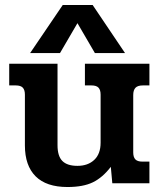

<svg xmlns="http://www.w3.org/2000/svg" viewBox="-20 -736 637 771"><path d="M232 -716H352L482 -523H361L291 -643L221 -523H101ZM80 -152V-356Q80 -375 71.5 -384Q63 -393 43 -393H17V-480H211V-153Q211 -109 230.5 -89.5Q250 -70 291 -70Q333 -70 358.5 -94Q384 -118 384 -163V-356Q384 -375 375.5 -384Q367 -393 347 -393H321V-480H580V-393H554Q533 -393 524 -383.5Q515 -374 515 -354V-124Q515 -105 523.5 -96Q532 -87 552 -87H580V0H431L425 -66Q392 -23 353 -4Q314 15 251 15Q166 15 123 -28Q80 -71 80 -152Z"/></svg>

Font: Pridi Medium
Style: Regular
Weight: 500
Designer: Katatrad Team
Foundry: CadsonDemak
Version: Version 1.001